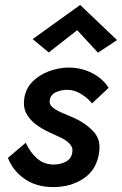

<svg xmlns="http://www.w3.org/2000/svg" viewBox="-20 -743 493 776"><path d="M292 -621 177 -531 112 -585 304 -723 453 -581 376 -530ZM84 -166Q102 -127 130 -102.5Q158 -78 197 -78Q224 -78 246 -89.5Q268 -101 272 -126Q276 -147 261.5 -162Q247 -177 224 -187.5Q201 -198 180 -208Q151 -221 126 -239.5Q101 -258 87 -283.5Q73 -309 78 -345Q84 -385 111 -412.5Q138 -440 176.5 -454.5Q215 -469 255 -470Q309 -470 352.5 -447.5Q396 -425 419 -388L352 -325Q333 -348 306.5 -364Q280 -380 251 -380Q227 -380 205.5 -370Q184 -360 181 -338Q178 -320 194.5 -307.5Q211 -295 234.5 -285.5Q258 -276 278 -267Q323 -247 355.5 -214Q388 -181 381 -130Q372 -58 318.5 -22Q265 14 193 13Q127 13 79.5 -20Q32 -53 12 -105Z"/></svg>

Font: Jost* Medium
Style: Italic
Weight: 500
Italic angle: -10°
Version: Version 3.7